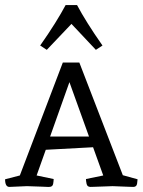

<svg xmlns="http://www.w3.org/2000/svg" viewBox="-20 -735 561 755"><path d="M124 -45 191 -31Q191 -24 189 -12Q187 0 173 0Q173 0 167.5 0Q162 0 144 -1Q126 -2 86 -3L17 0Q0 0 0 -30L58 -45L227 -489H292L463 -46L521 -30Q521 -25 519 -12.5Q517 0 504 0Q504 0 487 -0.5Q470 -1 423 -3Q370 -1 353 -0.5Q336 0 336 0Q323 0 320.5 -12Q318 -24 318 -31L386 -45L346 -156L160 -146ZM253 -412 177 -198H330ZM261 -641 164 -539 138 -556Q171 -603 196 -643Q221 -683 238 -715H283Q300 -683 325 -643Q350 -603 383 -556L357 -539Z"/></svg>

Font: Mate SC
Style: Regular
Weight: 400
Designer: Eduardo Rodriguez Tunni
Foundry: Eduardo Rodriguez Tunni
Version: Version 1.003; ttfautohint (v1.8.4.7-5d5b);gftools[0.9.24]